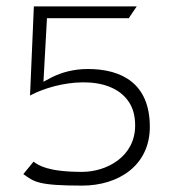

<svg xmlns="http://www.w3.org/2000/svg" viewBox="-20 -585 534 601"><path d="M53 -40C87 -16 98 -4 237 -4C351 -4 449 -67 449 -188C449 -323 362 -369 255 -369C210 -369 172 -358 142 -343L116 -329L127 -528H383L408 -565H86L74 -286C160 -332 324 -357 384 -265C397 -245 403 -221 403 -192C403 -94 313 -47 237 -47C131 -47 101 -67 85 -79Z"/></svg>

Font: Charger Sport
Style: HLExt
Weight: 100
Designer: Jasper
Foundry: Cannot Into Space Fonts
Version: Version 1.1